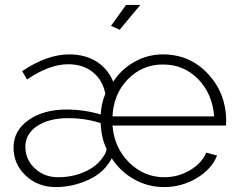

<svg xmlns="http://www.w3.org/2000/svg" viewBox="-20 -750 970 780"><path d="M466 -629 431 -645 492 -730H550ZM251 -305Q321 -305 389 -285Q392 -332 408 -369Q397 -425 357 -457Q317 -489 257 -489Q180 -489 90 -427L70 -461Q171 -529 261 -529Q326 -529 372 -500Q418 -471 440 -418Q473 -469 526.5 -499Q580 -529 642 -529Q751 -529 824.5 -450.5Q898 -372 899 -260L898 -240H437Q444 -150 504.5 -90Q565 -30 648 -30Q703 -30 751 -58Q799 -86 818 -130L862 -118Q839 -62 778.5 -26Q718 10 646 10Q581 10 525 -21.5Q469 -53 434 -107Q404 -49 339.5 -19.5Q275 10 206 10Q134 10 84.5 -36.5Q35 -83 35 -151Q35 -219 95.5 -262Q156 -305 251 -305ZM850 -277Q843 -369 785 -428.5Q727 -488 642 -488Q558 -488 499.5 -428Q441 -368 437 -277ZM397 -110Q412 -129 413 -145Q391 -190 389 -250Q326 -270 257 -270Q179 -270 131 -238Q83 -206 83 -154Q83 -102 121.5 -66Q160 -30 216 -30Q274 -30 323 -51.5Q372 -73 397 -110Z"/></svg>

Font: Raleway-v4020 Light
Style: Regular
Weight: 300
Designer: Matt McInerney, Pablo Impallari, Rodrigo Fuenzalida
Foundry: Matt McInerney, Pablo Impallari, Rodrigo Fuenzalida
Version: Version 4.020;PS 004.020;hotconv 1.0.88;makeotf.lib2.5.64775